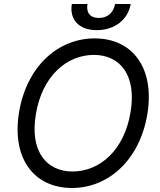

<svg xmlns="http://www.w3.org/2000/svg" viewBox="-20 -929 801 959"><path d="M715.9 -358C754.3 -590.9 640.6 -737.2 453.1 -737.2C268.5 -737.2 113.6 -596.6 75.3 -369.3C36.9 -136.4 150.6 9.9 339.5 9.9C522.7 9.9 677.6 -130.7 715.9 -358ZM159.1 -358C190.3 -549.7 313.9 -654.8 448.9 -654.8C578.1 -654.8 663.4 -555.4 632.1 -369.3C600.9 -177.6 477.3 -72.4 342.3 -72.4C213.1 -72.4 127.8 -171.9 159.1 -358ZM338.8 -909.1C326 -832.4 373.6 -778.4 463.1 -778.4C554 -778.4 620 -832.4 632.8 -909.1H554.7C548.3 -872.2 523.4 -839.5 473.7 -839.5C424 -839.5 410.5 -872.2 416.9 -909.1Z"/></svg>

Font: Margiela Sans
Style: Italic
Weight: 400
Italic angle: -9.39999°
Designer: Stefan Endress, Andreas Faust
Version: Version 1.100;FEAKit 1.0